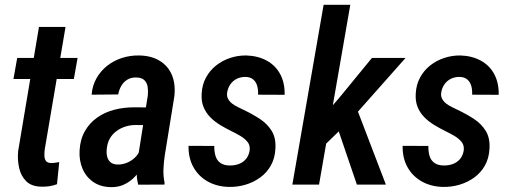

<svg xmlns="http://www.w3.org/2000/svg" viewBox="-20 -770 2128 801"><path d="M303.7 -528.3 288.1 -440.4H36.1L51.8 -528.3ZM142.6 -657.7H253.4L166.5 -146Q165 -133.3 165.3 -120.4Q165.5 -107.4 171.4 -98.9Q177.2 -90.3 193.4 -89.8Q201.7 -89.8 210.2 -91.1Q218.8 -92.3 227.1 -93.8L217.8 -1.5Q202.6 4.4 186.5 6.8Q170.4 9.3 153.8 8.8Q111.8 8.3 89.6 -13.7Q67.4 -35.6 59.8 -69.6Q52.2 -103.5 55.7 -139.6Z M554.7 -107.4 596.7 -372.1Q598.6 -391.1 595.9 -408Q593.3 -424.8 582.3 -435.5Q571.3 -446.3 548.8 -446.8Q526.9 -447.3 511.2 -437.7Q495.6 -428.2 486.1 -411.9Q476.6 -395.5 473.1 -376L362.3 -375Q365.2 -413.1 382.6 -443.6Q399.9 -474.1 427.2 -495.6Q454.6 -517.1 488.5 -528.1Q522.5 -539.1 559.1 -538.6Q610.4 -538.1 645.5 -516.8Q680.7 -495.6 696.8 -458Q712.9 -420.4 707.5 -369.1L667.5 -122.1Q663.1 -93.8 661.9 -65.2Q660.6 -36.6 666.5 -8.3L666 0L556.6 0.5Q549.8 -25.9 550.3 -53.2Q550.8 -80.6 554.7 -107.4ZM606.4 -321.8 594.2 -248 546.4 -248.5Q523.9 -248.5 503.7 -242.2Q483.4 -235.8 466.6 -223.6Q449.7 -211.4 439.2 -193.8Q428.7 -176.3 425.8 -152.3Q423.3 -134.8 426.5 -119.1Q429.7 -103.5 440.2 -93.8Q450.7 -84 471.7 -83.5Q493.7 -83.5 514.2 -93Q534.7 -102.5 549.1 -119.1Q563.5 -135.7 567.4 -157.7L586.4 -109.4Q579.1 -85.4 566.2 -63.7Q553.2 -42 534.9 -25.1Q516.6 -8.3 493.7 1.5Q470.7 11.2 443.8 10.7Q399.9 10.3 369.6 -10.5Q339.4 -31.2 324.5 -65.7Q309.6 -100.1 312 -142.1Q314.5 -188.5 334 -222.7Q353.5 -256.8 384.8 -279.1Q416 -301.3 455.6 -311.8Q495.1 -322.3 538.6 -322.3Z M1021.5 -142.1Q1024.4 -164.1 1012 -178.7Q999.5 -193.4 981.2 -203.9Q962.9 -214.4 946.8 -222.2Q920.9 -234.9 897.7 -249Q874.5 -263.2 856.7 -281.5Q838.9 -299.8 829.1 -323.7Q819.3 -347.7 821.3 -379.4Q823.2 -416.5 839.1 -446Q855 -475.6 880.9 -496.3Q906.7 -517.1 939.7 -528.1Q972.7 -539.1 1007.8 -538.6Q1056.6 -537.1 1093.3 -516.8Q1129.9 -496.6 1149.2 -460.2Q1168.5 -423.8 1167.5 -374.5L1056.6 -375Q1057.6 -394 1053.2 -410.9Q1048.8 -427.7 1036.4 -438.5Q1023.9 -449.2 1002 -449.2Q982.4 -448.7 966.8 -440.7Q951.2 -432.6 940.9 -418Q930.7 -403.3 927.7 -384.3Q925.3 -369.1 931.4 -357.7Q937.5 -346.2 948.7 -337.6Q960 -329.1 973.4 -322.8Q986.8 -316.4 997.6 -311Q1033.7 -293.9 1064.7 -273.4Q1095.7 -252.9 1113.8 -223.4Q1131.8 -193.8 1128.9 -148.9Q1127 -109.9 1110.1 -79.8Q1093.3 -49.8 1065.9 -29.8Q1038.6 -9.8 1004.4 0.5Q970.2 10.7 933.6 9.8Q883.8 8.3 845.7 -13.4Q807.6 -35.2 786.6 -73.2Q765.6 -111.3 766.6 -161.6L874 -161.1Q873.5 -137.7 879.2 -119.1Q884.8 -100.6 899.7 -90.1Q914.6 -79.6 939.9 -79.6Q960.4 -79.6 977.8 -86.4Q995.1 -93.3 1006.6 -107.2Q1018.1 -121.1 1021.5 -142.1Z M1441.4 -750 1311 0H1199.7L1330.1 -750ZM1671.9 -528.3 1443.4 -270.5 1310.1 -141.1 1299.3 -250 1398.4 -365.7 1531.7 -528.3ZM1468.8 0 1382.8 -252.4 1462.9 -331.5 1589.8 0Z M1914.6 -142.1Q1917.5 -164.1 1905 -178.7Q1892.6 -193.4 1874.3 -203.9Q1856 -214.4 1839.8 -222.2Q1814 -234.9 1790.8 -249Q1767.6 -263.2 1749.8 -281.5Q1731.9 -299.8 1722.2 -323.7Q1712.4 -347.7 1714.4 -379.4Q1716.3 -416.5 1732.2 -446Q1748 -475.6 1773.9 -496.3Q1799.8 -517.1 1832.8 -528.1Q1865.7 -539.1 1900.9 -538.6Q1949.7 -537.1 1986.3 -516.8Q2022.9 -496.6 2042.2 -460.2Q2061.5 -423.8 2060.5 -374.5L1949.7 -375Q1950.7 -394 1946.3 -410.9Q1941.9 -427.7 1929.4 -438.5Q1917 -449.2 1895 -449.2Q1875.5 -448.7 1859.9 -440.7Q1844.2 -432.6 1834 -418Q1823.7 -403.3 1820.8 -384.3Q1818.4 -369.1 1824.5 -357.7Q1830.6 -346.2 1841.8 -337.6Q1853 -329.1 1866.5 -322.8Q1879.9 -316.4 1890.6 -311Q1926.8 -293.9 1957.8 -273.4Q1988.8 -252.9 2006.8 -223.4Q2024.9 -193.8 2022 -148.9Q2020 -109.9 2003.2 -79.8Q1986.3 -49.8 1959 -29.8Q1931.6 -9.8 1897.5 0.5Q1863.3 10.7 1826.7 9.8Q1776.9 8.3 1738.8 -13.4Q1700.7 -35.2 1679.7 -73.2Q1658.7 -111.3 1659.7 -161.6L1767.1 -161.1Q1766.6 -137.7 1772.2 -119.1Q1777.8 -100.6 1792.7 -90.1Q1807.6 -79.6 1833 -79.6Q1853.5 -79.6 1870.8 -86.4Q1888.2 -93.3 1899.7 -107.2Q1911.1 -121.1 1914.6 -142.1Z"/></svg>

Font: Roboto Condensed Medium
Style: Italic
Weight: 500
Italic angle: -12°
Designer: Christian Robertson
Foundry: Google
Version: Version 3.0; 2020